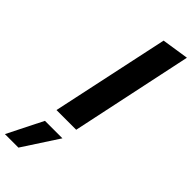

<svg xmlns="http://www.w3.org/2000/svg" viewBox="-439 -763 1095 1095"><g transform="rotate(45 108.0 -216.0)"><path d="M6 0 158 -712 321 -737 165 0ZM-105 305 3 90H144L4 305Z"/></g></svg>

Font: Red Hat Text VF
Style: Italic
Weight: 300
Italic angle: -12°
Designer: Pentagram, MCKL
Foundry: Pentagram, MCKL
Version: Version 1.023